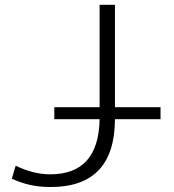

<svg xmlns="http://www.w3.org/2000/svg" viewBox="-20 -751 708 782"><path d="M201.2 -265.6V-314.5H385.7V-731.4H448.2V-314.5H633.8V-265.6H448.2Q447.3 11.7 184.6 10.7Q98.6 10.7 28.3 -23.4L43.9 -76.2Q116.2 -41 184.6 -41Q381.8 -41 385.7 -265.6Z"/></svg>

Font: Gen Shin Gothic Light
Style: Regular
Weight: 200
Designer: [Source Han Sans]
Ryoko NISHIZUKA  (kana & ideographs); Paul D. Hunt (Latin, Greek & Cyrillic); Wenlong ZHANG  (bopomofo
Version: Version 1.002.20150607